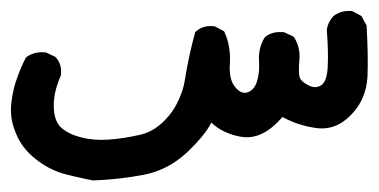

<svg xmlns="http://www.w3.org/2000/svg" viewBox="-29 -46 679 344"><path d="M137.7 277.3Q132.3 276.4 126.7 275.1Q121.1 273.9 115.7 272.7Q110.4 271.5 105.2 270.3Q100.1 269 94.7 267.8Q89.4 266.6 84.5 265.1Q57.6 257.3 34.7 238.8Q10.7 220.2 -0.5 192.9Q-4.4 183.6 -6.6 174.6Q-8.8 165.5 -9.3 156.5Q-9.8 147.5 -8.8 139.2Q-5.9 113.8 1.5 94.2Q8.3 74.7 17.1 57.6L18.1 56.6L19 55.7Q33.7 45.9 52.2 47.9H53.2L54.2 48.3L68.8 55.2L69.8 55.7L70.8 56.6Q82.5 69.3 80.1 88.4V89.4L79.6 90.3Q66.4 120.1 67.4 147Q68.4 171.9 81.1 183.1Q94.7 194.8 116.7 200.2Q139.2 206.1 166 204.1Q193.4 202.1 222.7 195.3Q250.5 189 273.4 161.6Q280.8 152.8 286.6 142.1Q292.5 131.3 296.6 119.4Q300.8 107.4 302.7 94.2Q309.6 52.2 320.3 13.2L320.8 11.2L322.3 10.3Q328.6 4.4 336.7 2.2Q344.7 0 354 1H355.5L356.4 1.5L371.1 9.3L372.6 10.3L373.5 12.2Q384.8 37.1 382.8 68.8Q380.9 96.7 392.6 110.4Q398.4 117.2 403.6 119.1Q408.7 121.1 414.1 119.6Q426.3 115.7 431.2 100.6Q436.5 84 435.1 63.5Q433.6 39.6 445.3 21L445.8 20.5L446.3 20Q459 9.8 479 11.7H480L481 12.2L495.6 19L497.1 20L498 21Q509.8 39.6 507.3 63Q506.3 73.7 506.6 81.1Q506.8 88.4 507.8 92.3Q510.7 100.6 523.9 106.9Q535.6 113.3 546.4 106.9Q549.3 105 551.8 101.1Q554.2 97.2 555.9 90.6Q557.6 84 558.1 75.2Q559.6 47.9 556.6 8.3V7.3V6.8Q557.6 0 560.5 -5.9Q563.5 -11.7 567.9 -16.6L568.4 -17.1Q581.1 -27.3 600.1 -26.4H601.1L602.5 -25.9L617.2 -18.1L618.7 -17.1L619.6 -15.6L627.4 -1L627.9 0.5V1.5Q630.9 54.7 629.4 91.3Q628.4 110.8 621.3 127.9Q614.3 145 600.6 159.2Q572.3 189 535.6 183.1Q519.5 180.7 504.9 175.8Q490.2 170.9 477.1 163.6Q441.4 205.1 403.8 199.2Q371.1 193.8 349.6 173.8Q343.3 186 332.8 198.7Q322.3 211.4 307.6 225.6Q273.4 258.3 229 267.1Q186 275.4 138.7 277.3H138.2Z"/></svg>

Font: NaikaiFont
Style: SemiBold
Weight: 600
Version: Version 1.89